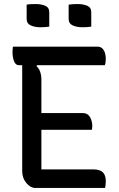

<svg xmlns="http://www.w3.org/2000/svg" viewBox="-20 -931 590 951"><path d="M155 0Q131 0 110.5 -24.5Q90 -49 90 -83V-608H74Q57 -608 49.5 -628Q42 -648 42 -671Q42 -678 42.5 -685.5Q43 -693 44 -700H461Q479 -700 488 -690Q497 -680 500.5 -666.5Q504 -653 504 -642Q504 -632 503 -623.5Q502 -615 499 -608H163L161 -603Q185 -582 185 -534V-371H390Q414 -371 425.5 -351.5Q437 -332 437 -308Q437 -302 436.5 -297Q436 -292 435 -288H185V-92H441Q475 -92 489.5 -77.5Q504 -63 504 -33Q504 -25 503 -15.5Q502 -6 500 0ZM112 -908Q122 -910 134 -910.5Q146 -911 156 -911Q184 -911 204 -902.5Q224 -894 224 -870V-799Q203 -796 179 -796Q153 -796 132.5 -805Q112 -814 112 -838ZM320 -908Q341 -911 364 -911Q392 -911 412 -902.5Q432 -894 432 -870V-799Q413 -796 387 -796Q361 -796 340.5 -805Q320 -814 320 -838Z"/></svg>

Font: Recursive Sn Csl St
Style: Regular
Weight: 400
Version: Version 1.079;hotconv 1.0.112;makeotfexe 2.5.65598; ttfautoh